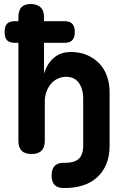

<svg xmlns="http://www.w3.org/2000/svg" viewBox="-20 -760 640 960"><path d="M53 -546Q27 -546 15 -559Q3 -572 3 -600Q3 -628 15 -641Q27 -654 53 -654H72V-675Q72 -708 87.5 -724Q103 -740 133.5 -740Q164 -740 182 -724Q200 -708 200 -675V-654H304Q329 -654 341.5 -641Q354 -628 354 -600Q354 -572 341.5 -559Q329 -546 304 -546H200V-392Q216 -443 250 -471.5Q284 -500 334 -500Q380 -500 415.5 -484.5Q451 -469 476.5 -442.5Q502 -416 515 -379Q528 -342 528 -299V-32Q528 23 510.5 63Q493 103 463 129Q433 155 393 167.5Q353 180 307 180H297Q267 180 252.5 164Q238 148 238 117.5Q238 87 252.5 70.5Q267 54 297 54H307Q326 54 342.5 50Q359 46 371 36.5Q383 27 389.5 10Q396 -7 396 -33V-271Q396 -290 391 -309Q386 -328 376 -343Q366 -358 350 -367Q334 -376 311 -376Q287 -376 267 -366Q247 -356 233 -338.5Q219 -321 211.5 -299.5Q204 -278 204 -255V-56Q204 -23 187.5 -6.5Q171 10 137.5 10Q104 10 88 -6.5Q72 -23 72 -56V-546Z"/></svg>

Font: Maple Mono
Style: Bold
Weight: 700
Monospace: yes
Designer: subframe7536
Version: Version 7.200